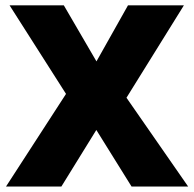

<svg xmlns="http://www.w3.org/2000/svg" viewBox="-20 -685 714 705"><path d="M444.4 -326.1 670.9 0H463.1L333.7 -207.8L205.3 0H2L222.4 -340.2L15.2 -665.3H214.4L334.2 -459.6L449.9 -665.3H655.2Z"/></svg>

Font: Khula ExtraBold
Style: Regular
Weight: 800
Designer: Erin McLaughlin, Steve Matteson
Version: Version 1.002;PS 1.0;hotconv 1.0.72;makeotf.lib2.5.5900; ttf